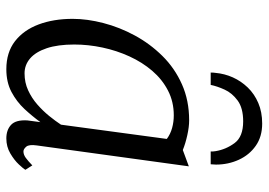

<svg xmlns="http://www.w3.org/2000/svg" viewBox="-141 -697 848 606"><g transform="rotate(90 283.0 -394.0)"><path d="M439 -86Q435.5 -61.5 443 -52.8Q450.5 -44 458 -44Q468 -44 478 -51.2Q488 -58.5 502 -72L516 -50Q512.5 -44 499 -29.5Q485.5 -15 464.2 -2.5Q443 10 417 10Q390 10 374 -5Q358 -20 360 -56L365.5 -97.5Q347 -72 324 -47.2Q301 -22.5 270.2 -6.2Q239.5 10 198.5 10Q145.5 10 110.2 -17.2Q75 -44.5 57.2 -91.8Q39.5 -139 39.5 -199.5Q39.5 -245.5 52.8 -296.5Q66 -347.5 92 -395.5Q118 -443.5 156.5 -482.5Q195 -521.5 246 -544.2Q297 -567 360 -567Q380.5 -567 406.5 -561.2Q432.5 -555.5 453.5 -547L505 -566ZM418.5 -496.5Q403 -508 384 -513.2Q365 -518.5 344 -518.5Q301 -518.5 265.8 -500.2Q230.5 -482 203.5 -450.5Q176.5 -419 158 -378.5Q139.5 -338 130 -293.2Q120.5 -248.5 120.5 -204.5Q120.5 -152.5 132.2 -117.5Q144 -82.5 164.5 -65Q185 -47.5 211.5 -47.5Q240.5 -47.5 265 -58.8Q289.5 -70 309.8 -87.8Q330 -105.5 346 -125.2Q362 -145 373.5 -162.5ZM209 -635Q209 -639 209.2 -643Q209.5 -647 210 -650Q212.5 -678.5 224.2 -704.8Q236 -731 256.2 -752Q276.5 -773 305 -785.2Q333.5 -797.5 370 -797.5Q411.5 -797.5 440.2 -777.2Q469 -757 484.2 -723.8Q499.5 -690.5 499.5 -651.5Q499.5 -649 499 -643.5Q498.5 -638 498.5 -635H458Q458 -639 458 -642.8Q458 -646.5 457 -651Q451.5 -683.5 431.5 -710.5Q411.5 -737.5 363 -737.5Q321 -737.5 297.2 -720Q273.5 -702.5 262.8 -678.8Q252 -655 248 -635Z"/></g></svg>

Font: Merriweather 20pt Light
Style: Italic
Weight: 300
Italic angle: -7.8°
Version: Version 2.101